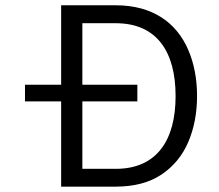

<svg xmlns="http://www.w3.org/2000/svg" viewBox="-20 -696 818 716"><path d="M73.2 -379.9V-317.9H208V0H411.6C480.5 0 537.1 -15.1 582 -44.9C626.5 -74.7 660.2 -115.2 682.1 -166.5C704.1 -217.8 714.8 -274.9 714.8 -337.9C714.8 -401.4 704.1 -458.5 682.1 -509.8C638.2 -611.8 548.8 -676.3 411.6 -676.3H208V-379.9ZM634.8 -337.9C634.8 -175.8 566.9 -66.4 411.6 -66.4H287.1V-317.9H492.2V-379.9H287.1V-609.4H411.6C566.9 -609.4 634.8 -500.5 634.8 -337.9Z"/></svg>

Font: Estedad Regular
Style: Regular
Weight: 400
Designer: Amin Abedi
Version: Version 7.3